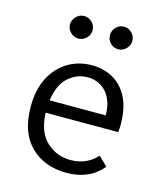

<svg xmlns="http://www.w3.org/2000/svg" viewBox="-103 -743 707 830"><g transform="rotate(15 250.0 -327.5)"><path d="M272 10Q172 10 110.5 -51Q49 -112 49 -227Q49 -305 77.5 -358.5Q106 -412 153.5 -440Q201 -468 259 -468Q311 -468 353 -445Q395 -422 420 -374Q445 -326 445 -251Q445 -243 444.5 -234.5Q444 -226 443 -218H118Q122 -130 167.5 -89Q213 -48 274 -48Q346 -48 392 -99L432 -60Q374 10 272 10ZM121 -274H372Q372 -338 339.5 -375.5Q307 -413 254 -413Q207 -413 169 -379.5Q131 -346 121 -274ZM172 -564Q151 -564 136 -579Q121 -594 121 -614Q121 -634 136 -649.5Q151 -665 172 -665Q192 -665 207 -650Q222 -635 222 -614Q222 -594 207 -579Q192 -564 172 -564ZM350 -564Q329 -564 314.5 -578.5Q300 -593 300 -614Q300 -635 314.5 -650Q329 -665 350 -665Q370 -665 385 -650Q400 -635 400 -614Q400 -594 385 -579Q370 -564 350 -564Z"/></g></svg>

Font: Ligconsolata
Style: Regular
Weight: 400
Monospace: yes
Designer: Raph Levien, Cyreal, Brenton Simpson
Foundry: Raph Levien, Cyreal, Google
Version: Version 3.001; ttfautohint (v1.8.2.53-6de2)